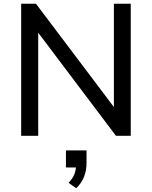

<svg xmlns="http://www.w3.org/2000/svg" viewBox="-20 -725 812 1025"><path d="M93 0V-705H172L602 -135H588V-705H678V0H599L170 -569H184V0ZM387 280 346 251Q369 227 377.5 204Q386 181 386 157L408 169H332V78H442V144Q442 184 429 218Q416 252 387 280Z"/></svg>

Font: Nunito Sans 10pt Medium
Style: Regular
Weight: 500
Designer: Vernon Adams
Foundry: Vernon Adams
Version: Version 3.101;gftools[0.9.27]